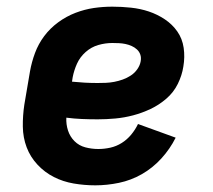

<svg xmlns="http://www.w3.org/2000/svg" viewBox="-20 -548 640 576"><path d="M266 8Q233 8 201 2.5Q169 -3 141.5 -17Q114 -31 92.5 -54Q71 -77 60 -106Q49 -135 48.5 -168Q48 -201 53 -234L70 -334Q75 -362 85 -389Q95 -416 112.5 -439.5Q130 -463 154.5 -481Q179 -499 206.5 -509.5Q234 -520 261.5 -524Q289 -528 317 -528Q345 -528 373 -525Q401 -522 426.5 -513.5Q452 -505 474.5 -490Q497 -475 512 -453.5Q527 -432 531 -404.5Q535 -377 530 -348Q526 -322 513.5 -296.5Q501 -271 479 -252Q457 -233 431.5 -221Q406 -209 379.5 -202Q353 -195 326 -192.5Q299 -190 273 -190Q249 -190 225.5 -191Q202 -192 179 -195Q178 -175 184 -156.5Q190 -138 203.5 -124.5Q217 -111 236 -106Q255 -101 275 -101Q293 -101 311 -105Q329 -109 345 -119Q361 -129 373.5 -144Q386 -159 394 -176L507 -135Q490 -101 464 -72.5Q438 -44 405.5 -25.5Q373 -7 337 0.5Q301 8 266 8ZM273 -299Q285 -299 297.5 -299.5Q310 -300 323 -302.5Q336 -305 348.5 -309.5Q361 -314 372.5 -321.5Q384 -329 392 -340.5Q400 -352 402 -364Q404 -375 401 -384Q398 -393 391 -399.5Q384 -406 375 -410Q366 -414 356.5 -416Q347 -418 337 -418.5Q327 -419 317 -419Q296 -419 275 -413Q254 -407 237 -392Q220 -377 211 -357Q202 -337 198 -316L196 -303Q216 -301 234.5 -300Q253 -299 273 -299Z"/></svg>

Font: Iosevka Extrabold Extended
Style: Italic
Weight: 800
Width: 7
Italic angle: -9°
Monospace: yes
Designer: Belleve Invis
Foundry: Belleve Invis
Version: Version 32.5.0; ttfautohint (v1.8.4)